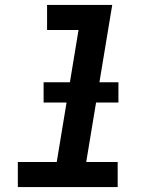

<svg xmlns="http://www.w3.org/2000/svg" viewBox="-20 -755 640 775"><path d="M52 0V-101H209L297 -634H170V-735H433L328 -101H455V0ZM156 -341V-423H458V-341Z"/></svg>

Font: Iosevka Curly Extended Oblique
Style: Bold
Weight: 700
Width: 7
Italic angle: -9°
Monospace: yes
Designer: Belleve Invis
Foundry: Belleve Invis
Version: Version 11.1.0; ttfautohint (v1.8.3)